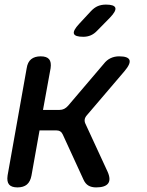

<svg xmlns="http://www.w3.org/2000/svg" viewBox="-20 -805 640 835"><path d="M56 10Q30 10 19.5 -2.5Q9 -15 13 -42L96 -508Q100 -535 115.5 -547.5Q131 -560 157 -560Q183 -560 193.5 -547.5Q204 -535 200 -508L167 -327H239Q250 -327 259 -331.5Q268 -336 276 -345L431 -527Q444 -544 461 -552Q478 -560 498 -560Q537 -560 543 -544Q549 -528 521 -495L358 -304Q350 -295 348.5 -286Q347 -277 351 -268L448 -58Q463 -24 450 -7Q437 10 398 10Q378 10 364.5 2Q351 -6 343 -24L253 -220Q249 -229 242 -233.5Q235 -238 224 -238H152L117 -42Q112 -15 97 -2.5Q82 10 56 10ZM342 -645Q306 -645 301.5 -658.5Q297 -672 324 -701L375 -756Q390 -772 405.5 -778.5Q421 -785 441 -785Q477 -785 481.5 -771Q486 -757 458 -728L403 -672Q390 -658 375 -651.5Q360 -645 342 -645Z"/></svg>

Font: Maple Mono Medium
Style: Italic
Weight: 500
Italic angle: -10°
Monospace: yes
Designer: subframe7536
Version: Version 7.000